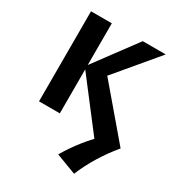

<svg xmlns="http://www.w3.org/2000/svg" viewBox="-217 -793 1120 1215"><g transform="rotate(30 342.5 -186.0)"><path d="M510 286 362 230Q402 161 453.5 96.5Q505 32 569 -27L550 81L229 -337L467 -658H635L348 -316L355 -388L685 0Q630 66 586 137.5Q542 209 510 286ZM89 0V-658H241V0Z"/></g></svg>

Font: Ysabeau Infant ExtraBold
Style: Regular
Weight: 800
Designer: Christian Thalmann (Catharsis Fonts)
Version: Version 2.001;gftools[0.9.30]; featfreeze: ss01,ss02,lnum